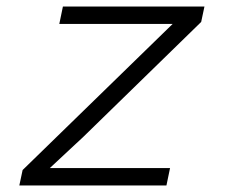

<svg xmlns="http://www.w3.org/2000/svg" viewBox="-20 -566 690 586"><path d="M49 -47 507 -493H161L172 -546H604L594 -499L235 -149L132 -53H499L488 0H39Z"/></svg>

Font: Azeret Mono Light
Style: Italic
Weight: 300
Italic angle: -12°
Designer: Martin Vácha
Foundry: Displaay
Version: Version 1.000; Glyphs 3.0.3, build 3074